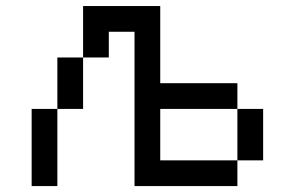

<svg xmlns="http://www.w3.org/2000/svg" viewBox="-20 -628 995 648"><path d="M781.2 -260.4H868.1V-86.8H781.2ZM173.6 -260.4V-434H260.4V-260.4ZM173.6 -260.4V0H86.8V-260.4ZM520.8 -86.8H781.2V0H434V-520.8H347.2V-434H260.4V-607.6H520.8V-347.2H781.2V-260.4H520.8Z"/></svg>

Font: 8-bit Operator+ 8
Style: Regular
Weight: 400
Designer: GrandChaos9000
Version: Version 1.3.0 - August 1, 2014